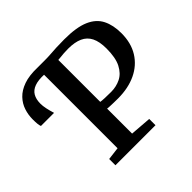

<svg xmlns="http://www.w3.org/2000/svg" viewBox="-177 -950 1149 1149"><g transform="rotate(-45 397.5 -375.0)"><path d="M187 0V-53L268 -63V-705L257 -724L268 -743H331Q359.5 -743 383 -744.8Q406.5 -746.5 434.2 -748Q462 -749.5 503 -749.5Q606.5 -749.5 664.8 -724Q723 -698.5 747.2 -650.2Q771.5 -602 771.5 -533.5Q771.5 -451 735 -392.2Q698.5 -333.5 633 -302.5Q567.5 -271.5 480.5 -271.5Q463.5 -271.5 444.2 -272Q425 -272.5 410.5 -273.2Q396 -274 391.5 -275V-63.5L526 -53V0ZM479.5 -328.5Q523.5 -328.5 560.8 -347Q598 -365.5 620.8 -409.8Q643.5 -454 643.5 -532Q643.5 -590 625.8 -625.5Q608 -661 571.8 -677.2Q535.5 -693.5 480 -693.5Q458.5 -693.5 442.8 -692.2Q427 -691 414.8 -689.5Q402.5 -688 391 -687.5V-332.5Q403 -330.5 425.5 -329.5Q448 -328.5 479.5 -328.5ZM38 -481.5Q34 -491 32.5 -506.5Q31 -522 31 -545.5Q31 -582.5 42.8 -618.5Q54.5 -654.5 81.8 -683.2Q109 -712 155.2 -728.5Q201.5 -745 271 -743L278.5 -714L271 -685Q221.5 -687.5 190.2 -676.2Q159 -665 144.5 -640.2Q130 -615.5 130 -578Q130 -559 135 -535Q140 -511 149 -481.5Z"/></g></svg>

Font: Merriweather 20pt SemiBold
Style: Regular
Weight: 600
Version: Version 2.100